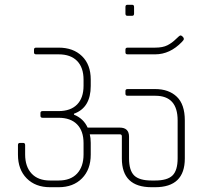

<svg xmlns="http://www.w3.org/2000/svg" viewBox="-20 -822 882 802"><path d="M513 -450H628Q685 -450 718.5 -418Q752 -386 752 -319V-160Q752 -40 628 -40H613Q489 -40 489 -160V-253Q489 -261 480 -261H355Q359 -246 359 -225V-176Q359 -114 322.5 -77Q286 -40 225 -40H189Q128 -40 91.5 -77Q55 -114 55 -176V-216Q55 -225 63 -225H77Q85 -225 85 -216V-177Q85 -126 112 -97Q139 -68 189 -68H225Q275 -68 302 -97Q329 -126 329 -177V-224Q329 -275 302 -302.5Q275 -330 225 -330H158Q149 -330 149 -338V-350Q149 -358 158 -358H225Q275 -358 302 -385.5Q329 -413 329 -464V-489Q329 -540 302 -567.5Q275 -595 225 -595H131Q122 -595 122 -603V-615Q122 -623 131 -623H225Q286 -623 322.5 -587.5Q359 -552 359 -490V-463Q359 -372 289 -347V-343Q329 -327 346 -289H480Q519 -289 519 -251V-161Q519 -110 540.5 -89Q562 -68 613 -68H628Q679 -68 700.5 -89Q722 -110 722 -161V-319Q722 -422 629 -422H513Q504 -422 504 -430V-442Q504 -450 513 -450ZM628 -595H513Q504 -595 504 -603V-615Q504 -623 513 -623H628Q660 -623 679.5 -633Q699 -643 714.5 -658.5Q730 -674 734 -674Q738 -674 743 -669Q748 -664 748 -659.5Q748 -655 740 -647Q690 -595 628 -595ZM532 -756H512Q504 -756 504 -765V-793Q504 -802 512 -802H532Q540 -802 540 -793V-765Q540 -756 532 -756Z"/></svg>

Font: Rajdhani Light
Style: Regular
Weight: 300
Designer: Satya Rajpurohit, Jyotish Sonowal
Foundry: Indian Type Foundry
Version: Version 1.201;PS 1.0;hotconv 1.0.78;makeotf.lib2.5.61930; tt